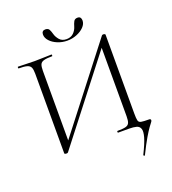

<svg xmlns="http://www.w3.org/2000/svg" viewBox="-172 -919 1114 1247"><g transform="rotate(-20 385.0 -296.0)"><path d="M614 198Q613 201 608 198Q603 195 605 192Q638 126 649 87.5Q660 49 653.5 30Q647 11 627 5.5Q607 0 578 0H501Q498 0 498 -6Q498 -12 501 -12Q540 -12 558.5 -17Q577 -22 583 -37Q589 -52 589 -81V-582L605 -575L151 9Q148 13 140 13Q135 13 130.5 11.5Q126 10 126 6V-544Q126 -573 119.5 -587.5Q113 -602 93.5 -607.5Q74 -613 36 -613Q34 -613 34 -619Q34 -625 36 -625Q60 -625 90 -623.5Q120 -622 152 -622Q187 -622 215.5 -623.5Q244 -625 268 -625Q270 -625 270 -619Q270 -613 268 -613Q230 -613 210.5 -607.5Q191 -602 185 -587.5Q179 -573 179 -544V-37L164 -44L618 -629Q621 -633 628 -633Q633 -633 637.5 -631Q642 -629 642 -626V-81Q642 -47 645.5 -32.5Q649 -18 665.5 -15Q682 -12 720 -12Q731 -12 731 -2Q731 3 725 10.5Q719 18 705.5 36.5Q692 55 669.5 93Q647 131 614 198ZM395 -685Q425 -685 443.5 -703Q462 -721 469 -746Q474 -764 481.5 -778Q489 -792 508 -792Q521 -792 527 -784.5Q533 -777 533 -764Q533 -740 513 -719.5Q493 -699 462 -686.5Q431 -674 396 -674Q361 -674 329.5 -687Q298 -700 279 -721Q260 -742 260 -765Q260 -778 266.5 -785Q273 -792 285 -792Q305 -792 312 -778.5Q319 -765 324 -746Q330 -724 347 -704.5Q364 -685 395 -685Z"/></g></svg>

Font: Cormorant Garamond Light
Style: Regular
Weight: 300
Designer: Christian Thalmann (Catharsis Fonts)
Foundry: Catharsis Fonts
Version: Version 4.001